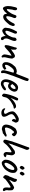

<svg xmlns="http://www.w3.org/2000/svg" viewBox="1867 -2563 704 4478"><g transform="rotate(90 2219.0 -324.0)"><path d="M175 -40Q160 -40 146.5 -60Q133 -80 126.5 -110.5Q120 -141 122 -173Q122 -205 125.5 -224.5Q129 -244 133 -263Q136 -269 136.5 -273Q137 -277 138.5 -286Q140 -295 145 -316Q149 -333 153 -344Q157 -355 161 -359Q168 -368 178.5 -370.5Q189 -373 198.5 -368.5Q208 -364 212 -354Q218 -349 218.5 -331.5Q219 -314 216 -295.5Q213 -277 207 -269Q205 -264 202.5 -243Q200 -222 197.5 -199Q195 -176 192 -162Q189 -144 195 -135Q201 -126 218.5 -137.5Q236 -149 264 -191Q285 -221 295.5 -239.5Q306 -258 312 -273.5Q318 -289 325 -308Q330 -324 334.5 -334.5Q339 -345 343 -348Q352 -357 364.5 -355.5Q377 -354 389 -346Q401 -334 401.5 -316Q402 -298 390 -274Q382 -258 374.5 -234Q367 -210 362.5 -185.5Q358 -161 358 -145Q358 -125 363.5 -121.5Q369 -118 377 -118Q389 -118 404 -127Q419 -136 440 -158Q449 -167 462 -184.5Q475 -202 487.5 -222Q500 -242 508.5 -257Q517 -272 517 -276Q517 -282 526 -293Q532 -301 535.5 -305.5Q539 -310 549 -315Q557 -319 564.5 -316.5Q572 -314 579 -306Q584 -302 585 -291.5Q586 -281 586 -269Q583 -258 577 -240Q571 -222 563.5 -205.5Q556 -189 551 -183Q547 -179 537 -168.5Q527 -158 519 -146Q494 -116 483 -107Q472 -98 464 -90Q443 -69 419 -58Q395 -47 373 -46.5Q351 -46 337 -56Q306 -72 306 -110Q306 -118 303.5 -124.5Q301 -131 301 -131Q297 -131 290.5 -129Q284 -127 277 -115Q268 -98 248 -80.5Q228 -63 207.5 -51.5Q187 -40 175 -40Z M855 -2Q845 -12 836.5 -29.5Q828 -47 822 -70Q820 -78 820.5 -90.5Q821 -103 820 -109Q817 -102 810.5 -93.5Q804 -85 798 -80Q794 -76 780 -64.5Q766 -53 752 -46Q719 -25 696 -24Q673 -23 654 -47Q638 -60 630.5 -77.5Q623 -95 629 -123Q631 -158 639 -191.5Q647 -225 672 -281Q693 -322 704 -342.5Q715 -363 718 -367Q733 -372 747 -366.5Q761 -361 763 -347Q769 -337 762 -312Q755 -287 737 -252Q723 -218 711 -184.5Q699 -151 697 -128Q695 -105 709 -100Q718 -95 738.5 -102Q759 -109 786 -140.5Q813 -172 840 -237Q848 -257 852 -272.5Q856 -288 857 -307Q855 -319 860.5 -329.5Q866 -340 878 -347Q882 -352 889 -356.5Q896 -361 898 -356L914 -357Q918 -358 920.5 -351.5Q923 -345 928 -341Q939 -332 935.5 -302Q932 -272 909 -218Q890 -177 883.5 -156Q877 -135 876 -115Q876 -97 881.5 -82Q887 -67 902 -54Q913 -47 914.5 -35.5Q916 -24 915 -12Q913 -3 902 1.5Q891 6 878 5.5Q865 5 855 -2Z M1300 -9Q1288 -9 1276.5 -19.5Q1265 -30 1257 -47Q1249 -64 1249 -82Q1249 -97 1256 -133.5Q1263 -170 1274 -212Q1280 -234 1278.5 -238Q1277 -242 1261 -233Q1251 -229 1243.5 -224.5Q1236 -220 1230 -214Q1224 -212 1213 -202.5Q1202 -193 1189 -183Q1179 -175 1164.5 -162Q1150 -149 1136 -136Q1122 -123 1114 -116Q1109 -111 1099.5 -103.5Q1090 -96 1079.5 -89Q1069 -82 1060 -79Q1050 -79 1042 -84.5Q1034 -90 1033 -99Q1032 -105 1033 -123.5Q1034 -142 1039 -168.5Q1044 -195 1056 -226Q1058 -232 1061.5 -246Q1065 -260 1071 -278.5Q1077 -297 1083 -315Q1084 -321 1085.5 -330Q1087 -339 1089.5 -347.5Q1092 -356 1096 -359Q1100 -366 1108 -364.5Q1116 -363 1122 -356Q1136 -347 1139 -331.5Q1142 -316 1138 -292Q1140 -282 1139 -270.5Q1138 -259 1135 -249Q1132 -239 1129 -233.5Q1126 -228 1126 -228Q1130 -229 1142 -237.5Q1154 -246 1173 -257Q1192 -271 1204 -280.5Q1216 -290 1224 -295Q1232 -300 1235 -301Q1240 -303 1244.5 -305Q1249 -307 1252 -310Q1255 -313 1256.5 -313Q1258 -313 1258 -313Q1259 -313 1264 -315Q1269 -317 1274 -319Q1283 -323 1295.5 -320Q1308 -317 1318 -309Q1328 -301 1328 -292Q1328 -288 1330 -286Q1332 -284 1333 -283Q1340 -281 1344 -260.5Q1348 -240 1342 -217Q1342 -202 1336 -177.5Q1330 -153 1325 -131Q1317 -104 1315 -85Q1313 -66 1315.5 -54Q1318 -42 1321 -35Q1324 -28 1318.5 -18.5Q1313 -9 1300 -9Z M1674 2Q1663 6 1655.5 5Q1648 4 1631 -9Q1623 -20 1621 -30.5Q1619 -41 1619 -66Q1621 -81 1627.5 -109Q1634 -137 1642.5 -168.5Q1651 -200 1658 -225Q1665 -250 1669 -259Q1676 -283 1672 -288.5Q1668 -294 1648 -296Q1614 -300 1584 -271.5Q1554 -243 1522 -193Q1498 -156 1493.5 -130.5Q1489 -105 1492 -95Q1495 -89 1504 -88.5Q1513 -88 1525 -92Q1537 -96 1547 -101Q1554 -105 1564.5 -109.5Q1575 -114 1585 -118Q1591 -118 1593.5 -113.5Q1596 -109 1596 -99Q1596 -95 1599 -89.5Q1602 -84 1607 -81Q1611 -77 1593.5 -63.5Q1576 -50 1544 -32Q1514 -25 1497 -25Q1480 -25 1463 -38Q1435 -55 1430 -96Q1425 -137 1444 -193Q1463 -238 1486.5 -268Q1510 -298 1536 -325Q1540 -329 1556.5 -338.5Q1573 -348 1595 -355Q1620 -363 1640.5 -364Q1661 -365 1677 -354Q1695 -350 1700.5 -355Q1706 -360 1717 -388Q1736 -438 1755.5 -489.5Q1775 -541 1797 -594Q1807 -613 1809.5 -623.5Q1812 -634 1816 -638L1838 -641Q1844 -642 1855.5 -633Q1867 -624 1871 -612Q1871 -603 1863 -572.5Q1855 -542 1837 -500Q1821 -463 1805.5 -425.5Q1790 -388 1776 -346Q1765 -315 1756 -296Q1747 -277 1744 -263Q1738 -237 1729.5 -216.5Q1721 -196 1718 -188Q1705 -150 1697.5 -126Q1690 -102 1686.5 -86Q1683 -70 1683 -54Q1683 -38 1686 -17Q1686 -13 1683.5 -8Q1681 -3 1674 2Z M1934 8Q1886 8 1857.5 -25Q1829 -58 1830 -113Q1831 -149 1844 -191Q1857 -233 1878.5 -272.5Q1900 -312 1925.5 -341.5Q1951 -371 1978 -383Q1988 -388 1999.5 -391Q2011 -394 2023 -394Q2034 -394 2047 -391Q2060 -388 2069 -384Q2088 -377 2100 -363.5Q2112 -350 2117 -323Q2119 -307 2118 -298Q2117 -289 2112 -275Q2100 -240 2078.5 -212.5Q2057 -185 2026 -169Q2018 -164 2008.5 -162Q1999 -160 1989 -160Q1969 -160 1951 -167Q1933 -174 1921 -187L1914 -195L1910 -186Q1901 -162 1896.5 -142.5Q1892 -123 1892 -108Q1892 -96 1894 -84.5Q1896 -73 1901 -65Q1905 -59 1913.5 -56.5Q1922 -54 1933 -54Q1939 -54 1946 -54.5Q1953 -55 1959 -57Q1976 -63 1987 -70.5Q1998 -78 2010 -86L2014 -88L2013 -89Q2026 -96 2034.5 -101Q2043 -106 2044 -106Q2048 -108 2052 -111Q2062 -114 2075 -106.5Q2088 -99 2088 -87Q2087 -81 2079 -70Q2071 -59 2060.5 -48.5Q2050 -38 2042 -35Q2040 -34 2035 -32Q2030 -30 2028 -28H2029Q2020 -16 2011 -16H2003Q1999 -9 1977 -0.5Q1955 8 1934 8ZM1981 -219Q1996 -219 2007.5 -227Q2019 -235 2028 -245Q2049 -269 2054 -295Q2059 -321 2048 -332Q2043 -335 2039 -336Q2035 -337 2025 -334Q2016 -333 2000.5 -322Q1985 -311 1970.5 -296Q1956 -281 1947 -267L1934 -246Q1940 -249 1945.5 -249.5Q1951 -250 1952 -248Q1955 -242 1958.5 -235Q1962 -228 1967 -223.5Q1972 -219 1981 -219Z M2183 -32Q2174 -39 2168 -47.5Q2162 -56 2165 -76Q2168 -104 2173 -125.5Q2178 -147 2185 -175Q2187 -187 2196.5 -216Q2206 -245 2219 -279Q2232 -313 2246 -343.5Q2260 -374 2270 -389Q2279 -396 2293.5 -395.5Q2308 -395 2316 -387Q2327 -378 2321 -355.5Q2315 -333 2291 -285Q2282 -263 2275.5 -249.5Q2269 -236 2268.5 -231.5Q2268 -227 2275 -231Q2281 -242 2297 -256.5Q2313 -271 2331 -285Q2349 -299 2365 -310Q2381 -321 2387 -324Q2395 -329 2405.5 -332.5Q2416 -336 2420 -338Q2443 -349 2468 -346Q2493 -343 2499 -328Q2500 -320 2505.5 -316Q2511 -312 2511 -312Q2515 -312 2515.5 -309Q2516 -306 2516 -306Q2516 -299 2504.5 -294Q2493 -289 2477 -288Q2464 -287 2454 -283Q2444 -279 2430 -273Q2392 -251 2359 -231Q2326 -211 2294 -176Q2287 -168 2279.5 -158.5Q2272 -149 2264 -136Q2259 -131 2254 -114Q2249 -97 2245.5 -81.5Q2242 -66 2242 -63Q2242 -63 2239 -53.5Q2236 -44 2229 -35Q2217 -19 2208 -17.5Q2199 -16 2183 -32Z M2619 -4Q2591 -3 2567.5 -11Q2544 -19 2528 -34.5Q2512 -50 2508 -69Q2504 -81 2505 -86Q2506 -91 2513 -94Q2520 -93 2526.5 -89Q2533 -85 2543 -80Q2558 -67 2579 -65.5Q2600 -64 2617 -71Q2634 -78 2636 -90Q2636 -94 2632.5 -105Q2629 -116 2624 -128Q2598 -165 2587.5 -201.5Q2577 -238 2577 -265Q2577 -282 2588.5 -301.5Q2600 -321 2619 -336Q2638 -354 2661 -369.5Q2684 -385 2707.5 -396Q2731 -407 2749 -411Q2762 -411 2781 -408.5Q2800 -406 2807 -401Q2819 -395 2829.5 -375Q2840 -355 2840 -338Q2840 -331 2834.5 -319.5Q2829 -308 2821 -294Q2817 -284 2812.5 -275Q2808 -266 2807 -261Q2801 -249 2790.5 -250Q2780 -251 2770 -261Q2760 -271 2756 -285Q2754 -300 2757.5 -310Q2761 -320 2766 -329Q2773 -337 2772.5 -340Q2772 -343 2763 -343Q2756 -343 2738.5 -335.5Q2721 -328 2701.5 -315.5Q2682 -303 2667 -289Q2651 -273 2646.5 -263.5Q2642 -254 2642 -238Q2642 -224 2648.5 -204Q2655 -184 2662 -175Q2662 -174 2668.5 -162.5Q2675 -151 2683 -137Q2715 -69 2697.5 -38Q2680 -7 2619 -4Z M3013 -20Q3000 -14 2983 -15Q2966 -16 2937 -26Q2935 -26 2927 -32Q2919 -38 2910.5 -46Q2902 -54 2898 -62Q2882 -85 2886 -130Q2890 -175 2915 -238Q2922 -253 2936.5 -276Q2951 -299 2965.5 -318.5Q2980 -338 2986 -341Q2986 -341 2997 -345Q3008 -349 3025 -358Q3030 -360 3038.5 -362.5Q3047 -365 3056.5 -366.5Q3066 -368 3071 -367Q3091 -366 3112.5 -352.5Q3134 -339 3148 -321.5Q3162 -304 3157 -291Q3157 -289 3151.5 -282Q3146 -275 3139.5 -267.5Q3133 -260 3129 -255Q3124 -249 3114 -250Q3104 -251 3096.5 -258.5Q3089 -266 3088 -278Q3086 -286 3073.5 -293Q3061 -300 3061 -300Q3053 -300 3039 -285Q3025 -270 3011 -250Q2993 -232 2982 -209Q2971 -186 2965 -165.5Q2959 -145 2956 -136Q2952 -126 2955.5 -109Q2959 -92 2963 -89Q2969 -87 2985 -88.5Q3001 -90 3022.5 -94Q3044 -98 3064.5 -103Q3085 -108 3099 -114Q3118 -126 3132 -126.5Q3146 -127 3153 -125Q3164 -121 3165.5 -112Q3167 -103 3159 -92.5Q3151 -82 3134 -73Q3118 -65 3105.5 -55.5Q3093 -46 3093 -41Q3089 -41 3084.5 -38.5Q3080 -36 3077 -37Q3075 -37 3061 -34Q3047 -31 3032.5 -27Q3018 -23 3013 -20Z M3281 -49Q3274 -48 3266 -51Q3258 -54 3251 -59Q3243 -68 3239.5 -74Q3236 -80 3237 -90.5Q3238 -101 3242 -120Q3247 -136 3254 -164Q3261 -192 3270 -221Q3272 -236 3277.5 -252.5Q3283 -269 3289 -284Q3295 -299 3298 -307Q3306 -334 3313.5 -355.5Q3321 -377 3332 -405.5Q3343 -434 3359 -480Q3381 -540 3392.5 -571Q3404 -602 3409 -616Q3414 -630 3416 -638Q3416 -646 3423 -651Q3430 -656 3438 -656Q3452 -656 3462 -642Q3472 -628 3475 -608.5Q3478 -589 3468 -571Q3452 -535 3435 -487.5Q3418 -440 3401.5 -393.5Q3385 -347 3370 -313Q3370 -308 3366 -297.5Q3362 -287 3358 -279Q3354 -271 3350.5 -264Q3347 -257 3347 -257Q3347 -252 3344 -241Q3341 -230 3337 -217Q3334 -207 3329.5 -192Q3325 -177 3323 -165Q3328 -173 3342 -188Q3356 -203 3370 -216Q3386 -230 3403 -244.5Q3420 -259 3432 -267Q3444 -275 3453.5 -282Q3463 -289 3463 -289Q3464 -292 3467 -294Q3470 -296 3474 -296Q3477 -297 3479 -298.5Q3481 -300 3483 -304Q3486 -310 3497 -314Q3508 -318 3522 -320Q3536 -322 3546 -322Q3558 -322 3567 -315.5Q3576 -309 3587 -292Q3598 -277 3601 -256.5Q3604 -236 3598 -210Q3598 -202 3595 -185Q3592 -168 3591 -154L3584 -121H3598Q3607 -122 3615 -119.5Q3623 -117 3623 -117Q3627 -113 3631.5 -109.5Q3636 -106 3640 -105Q3650 -103 3645 -91.5Q3640 -80 3629 -73Q3605 -57 3586 -55.5Q3567 -54 3549 -68Q3532 -84 3527.5 -104Q3523 -124 3528 -156Q3532 -200 3533 -220Q3534 -240 3523 -240Q3512 -240 3488.5 -227Q3465 -214 3436 -192.5Q3407 -171 3379 -144.5Q3351 -118 3331 -90Q3319 -75 3307 -62.5Q3295 -50 3281 -49Z M3779 -12Q3766 -12 3758.5 -17Q3751 -22 3740 -31Q3721 -51 3711.5 -71Q3702 -91 3705 -108Q3708 -116 3707.5 -123.5Q3707 -131 3707 -131Q3702 -136 3704 -137.5Q3706 -139 3708 -143Q3714 -143 3712 -154Q3710 -162 3719.5 -189Q3729 -216 3744 -240Q3750 -250 3762 -266.5Q3774 -283 3788.5 -299.5Q3803 -316 3815 -326Q3840 -347 3860 -358Q3880 -369 3902 -374Q3924 -379 3937.5 -379Q3951 -379 3966 -363Q3989 -353 3999 -338Q4009 -323 4012 -296Q4015 -266 4007 -226Q3999 -186 3959 -129Q3934 -93 3912 -74.5Q3890 -56 3861 -39Q3840 -25 3821 -19.5Q3802 -14 3779 -12ZM3877 -124Q3900 -148 3913 -171.5Q3926 -195 3938 -230Q3942 -240 3943 -255.5Q3944 -271 3943 -285Q3942 -299 3936 -301Q3925 -308 3910.5 -305.5Q3896 -303 3878 -288Q3847 -262 3823.5 -225.5Q3800 -189 3782 -141Q3771 -109 3779.5 -90.5Q3788 -72 3813.5 -78Q3839 -84 3877 -124ZM3865 -443Q3857 -450 3852 -462.5Q3847 -475 3849 -480Q3851 -486 3857 -501.5Q3863 -517 3873 -526Q3876 -528 3880 -533Q3884 -538 3888 -539Q3901 -548 3912.5 -541.5Q3924 -535 3931 -518Q3941 -501 3937.5 -489Q3934 -477 3918 -457Q3902 -435 3888.5 -433Q3875 -431 3865 -443ZM4002 -443Q3994 -450 3989 -462.5Q3984 -475 3986 -480Q3988 -486 3994 -501.5Q4000 -517 4010 -526Q4013 -528 4017 -533Q4021 -538 4025 -539Q4038 -548 4049.5 -541.5Q4061 -535 4068 -518Q4078 -501 4074.5 -489Q4071 -477 4055 -457Q4039 -435 4025.5 -433Q4012 -431 4002 -443Z M4414 -39Q4394 -39 4380.5 -47.5Q4367 -56 4358 -77Q4354 -91 4352.5 -108.5Q4351 -126 4351.5 -142Q4352 -158 4354 -165Q4357 -169 4356.5 -178Q4356 -187 4356 -196Q4355 -215 4347.5 -217.5Q4340 -220 4325 -213Q4306 -202 4278.5 -184Q4251 -166 4221 -144.5Q4191 -123 4163 -99Q4141 -75 4134.5 -61.5Q4128 -48 4119 -48Q4111 -44 4104.5 -48.5Q4098 -53 4088 -61Q4081 -69 4073 -78Q4065 -87 4063 -91Q4063 -100 4066 -115Q4069 -130 4073.5 -145Q4078 -160 4082 -170Q4087 -172 4090.5 -181Q4094 -190 4101 -201Q4104 -214 4112 -233.5Q4120 -253 4127 -269Q4140 -294 4145.5 -311Q4151 -328 4154 -351Q4153 -355 4155.5 -358.5Q4158 -362 4162 -362H4163Q4171 -369 4184.5 -365.5Q4198 -362 4208 -352Q4227 -330 4224 -303Q4221 -276 4192 -229Q4185 -213 4180.5 -203Q4176 -193 4176 -188Q4176 -188 4185.5 -194.5Q4195 -201 4207.5 -210.5Q4220 -220 4228 -225Q4233 -230 4251 -243Q4269 -256 4289 -269.5Q4309 -283 4320 -287Q4329 -292 4340.5 -297Q4352 -302 4356 -302Q4365 -302 4378 -294Q4391 -286 4402.5 -275.5Q4414 -265 4416 -257Q4416 -253 4416 -248Q4416 -243 4417 -239Q4419 -225 4419.5 -202.5Q4420 -180 4419 -160.5Q4418 -141 4413 -133Q4413 -133 4413.5 -131Q4414 -129 4417 -128Q4417 -125 4417 -124Q4417 -123 4417 -123Q4415 -120 4416.5 -112Q4418 -104 4423 -94.5Q4428 -85 4433 -77Q4441 -65 4435 -53.5Q4429 -42 4414 -39Z"/></g></svg>

Font: Caveat Medium
Style: Regular
Weight: 500
Designer: Pablo Impallari
Foundry: Pablo Impallari
Version: Version 2.000